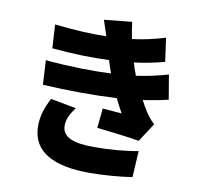

<svg xmlns="http://www.w3.org/2000/svg" viewBox="-94 -931 1187 1105"><g transform="rotate(10 500.0 -378.5)"><path d="M357 -282 207 -310C183 -261 159 -208 161 -139C164 11 296 71 498 71C578 71 677 63 747 52L756 -102C685 -88 593 -80 498 -80C379 -80 311 -104 311 -173C311 -215 333 -250 357 -282ZM139 -524 147 -382C296 -373 456 -373 579 -380C592 -353 606 -326 622 -298C594 -300 545 -304 510 -307L498 -192C573 -184 690 -170 746 -160L817 -269C797 -288 783 -304 768 -326C755 -346 741 -370 728 -395C781 -403 830 -412 875 -423L851 -566C802 -552 745 -537 665 -526L651 -564L640 -599C703 -607 763 -619 817 -634L798 -772C734 -752 672 -738 606 -730C600 -761 594 -793 590 -828L428 -811C439 -779 449 -749 458 -720C370 -718 273 -723 156 -736L164 -598C290 -586 403 -584 497 -588L513 -539L522 -514C414 -509 286 -511 139 -524Z"/></g></svg>

Font: ChiuKong Gothic MN Heavy
Style: Regular
Weight: 900
Designer: Ryoko NISHIZUKA 西塚涼子 (kana, bopomofo & ideographs); Paul D. Hunt (Latin, Greek & Cyrillic); Sandoll Communications 산돌커뮤니
Foundry: Adobe
Version: Version 1.300